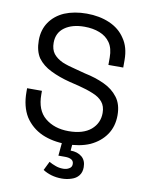

<svg xmlns="http://www.w3.org/2000/svg" viewBox="-98 -783 810 1058"><g transform="rotate(10 306.5 -254.5)"><path d="M313.5 13.7Q237.3 13.7 176.8 -12.7Q117.2 -40 82 -93.8Q47.9 -149.4 47.9 -231.4Q47.9 -238.3 47.9 -252Q68.4 -252 130.9 -252Q130.9 -247.1 130.9 -231.4Q130.9 -143.6 181.6 -101.6Q233.4 -58.6 313.5 -58.6Q394.5 -58.6 438.5 -95.7Q481.4 -132.8 481.4 -189.5Q481.4 -227.5 461.9 -251Q442.4 -274.4 407.2 -288.1Q372.1 -302.7 325.2 -314.5Q307.6 -318.4 273.4 -327.1Q211.9 -342.8 165 -366.2Q118.2 -388.7 90.8 -425.8Q65.4 -463.9 65.4 -523.4Q65.4 -582 94.7 -625Q124 -668 176.8 -691.4Q231.4 -713.9 300.8 -713.9Q372.1 -713.9 428.7 -689.5Q485.4 -665 516.6 -617.2Q549.8 -570.3 549.8 -498Q549.8 -484.4 549.8 -456.1Q529.3 -456.1 466.8 -456.1Q466.8 -466.8 466.8 -498Q466.8 -548.8 445.3 -580.1Q423.8 -611.3 385.7 -626Q348.6 -640.6 300.8 -640.6Q232.4 -640.6 190.4 -610.4Q148.4 -580.1 148.4 -524.4Q148.4 -487.3 166 -463.9Q183.6 -441.4 216.8 -425.8Q250 -412.1 295.9 -401.4Q313.5 -396.5 347.7 -387.7Q409.2 -375 457 -352.5Q505.9 -330.1 535.2 -291Q564.5 -252.9 564.5 -191.4Q564.5 -128.9 533.2 -83Q502 -37.1 445.3 -10.7Q388.7 13.7 313.5 13.7ZM321.3 205.1Q291 205.1 263.7 197.3Q237.3 189.5 215.8 175.8Q223.6 159.2 240.2 126Q256.8 135.7 276.4 142.6Q295.9 150.4 320.3 150.4Q339.8 150.4 353.5 141.6Q368.2 133.8 368.2 116.2Q368.2 99.6 355.5 91.8Q342.8 84 319.3 84Q306.6 84 282.2 84Q284.2 57.6 292 -21.5Q306.6 -21.5 349.6 -21.5Q348.6 -4.9 343.8 44.9Q382.8 44.9 407.2 65.4Q430.7 85 430.7 123Q430.7 151.4 416 169.9Q401.4 188.5 376 196.3Q350.6 205.1 321.3 205.1Z"/></g></svg>

Font: Kadena Space Grotesk
Style: Regular
Weight: 400
Designer: Florian Karsten
Version: Version 2.000